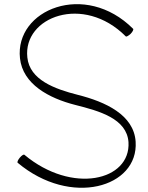

<svg xmlns="http://www.w3.org/2000/svg" viewBox="-20 -875 706 913"><path d="M64 -101C317 111 639 16 625 -201C617 -329 481 -391 350 -424C240 -452 121 -495 110 -602C89 -795 377 -904 578 -702C581 -699 591 -705 601 -714C611 -724 616 -735 613 -738C385 -966 50 -830 75 -598C88 -475 212 -408 338 -376C453 -347 583 -311 591 -199C602 -15 322 50 96 -139C93 -142 83 -136 74 -125C65 -114 61 -104 64 -101Z"/></svg>

Font: Nupuram Thin
Style: Regular
Weight: 100
Designer: Santhosh Thottingal (santhosh.thottingal@gmail.com)
Foundry: SMC
Version: Version 1.000